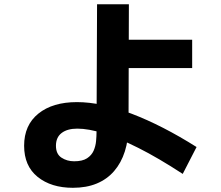

<svg xmlns="http://www.w3.org/2000/svg" viewBox="-20 -820 1040 905"><path d="M323.5 65.2Q221.2 65.2 157.4 13.8Q93.7 -37.5 93.7 -133Q93.7 -230.2 160.8 -284.4Q228 -338.7 342.7 -338.7Q457 -338.7 601.1 -283.7Q745.2 -228.7 906.5 -127L841.3 -0.3Q725.8 -75.7 632.9 -122.4Q540 -169.2 468.6 -191.4Q397.2 -213.7 344.3 -213.7Q297.7 -213.7 270.7 -193.3Q243.7 -172.8 243.7 -133Q243.7 -94 269.7 -76.9Q295.8 -59.8 329.3 -59.8Q368.7 -59.8 390.2 -73.9Q411.7 -88 421.1 -109.2Q430.5 -130.5 432.8 -154.4Q435 -178.3 435 -198L437.5 -800H587.5L585.8 -229.7Q585.8 -160.8 568.5 -106.4Q551.2 -52 517.7 -13.4Q484.2 25.2 435.7 45.2Q387.3 65.2 323.5 65.2ZM456.5 -499.3V-632.7H885.8V-499.3Z"/></svg>

Font: Murecho Thin
Style: Regular
Weight: 100
Designer: Neil Summerour
Foundry: Positype
Version: Version 1.010